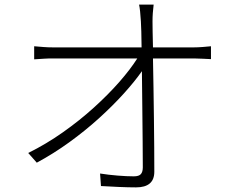

<svg xmlns="http://www.w3.org/2000/svg" viewBox="-20 -792 1040 831"><path d="M645 -772Q642.6 -753.4 641.4 -735.6Q640.1 -717.8 640.1 -699.2Q640.1 -684.1 640.6 -655Q641.1 -626 642.1 -586.9H817.9Q835.4 -586.9 857.4 -588.6Q879.4 -590.3 893.1 -591.8V-536.1Q878.9 -536.6 857.7 -537.8Q836.4 -539.1 818.8 -539.1H642.1Q643.1 -481.4 644.3 -415Q645.5 -348.6 646.2 -281.5Q647 -214.4 647.5 -154.3Q647.9 -94.2 647.9 -48.8Q647.9 19 568.8 19Q535.2 19 492.9 17.1Q450.7 15.1 417 13.2L413.1 -41Q449.7 -35.2 489.3 -32Q528.8 -28.8 559.1 -28.8Q581.5 -28.8 589.8 -38.6Q598.1 -48.3 598.1 -67.9Q598.1 -111.3 597.4 -180.9Q596.7 -250.5 595.9 -330.3Q595.2 -410.2 594.2 -483.9Q563.5 -439.9 515.9 -387.2Q468.3 -334.5 408.2 -280Q348.1 -225.6 279.5 -176Q210.9 -126.5 139.2 -87.9L102.1 -129.9Q180.2 -168.5 252.4 -219.5Q324.7 -270.5 386.7 -326.7Q448.7 -382.8 496.8 -437.7Q544.9 -492.7 574.2 -539.1H210Q186 -539.1 168.2 -537.8Q150.4 -536.6 127.9 -535.2V-591.8Q150.4 -589.8 169.4 -588.4Q188.5 -586.9 210 -586.9H592.8Q592.3 -626 591.6 -655Q590.8 -684.1 589.8 -699.2Q586.9 -749 582 -772Z"/></svg>

Font: Source Han Sans CN Light
Style: Regular
Weight: 300
Designer: Ryoko NISHIZUKA  (kana, bopomofo & ideographs); Paul D. Hunt (Latin, Greek & Cyrillic); Sandoll Communications , Soo-you
Foundry: Adobe
Version: Version 2.000;hotconv 1.0.107;makeotfexe 2.5.65593